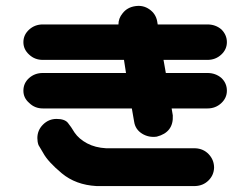

<svg xmlns="http://www.w3.org/2000/svg" viewBox="-20 -627 832 645"><path d="M58.6 -485.4Q58.6 -509.8 77.6 -527.3Q96.7 -544.9 124 -544.9H377.9Q377.9 -565.4 391.6 -582Q407.2 -602.5 434.6 -606.4Q460.9 -610.4 481.9 -595.7Q502.9 -581.1 507.8 -556.6L509.8 -544.9H676.8Q704.1 -544.9 723.6 -528.3Q742.2 -509.8 742.2 -485.4Q742.2 -460.9 723.1 -443.4Q704.1 -425.8 676.8 -425.8H529.3L537.1 -381.8H676.8Q704.1 -381.8 723.6 -365.2Q742.2 -347.7 742.2 -322.3Q742.2 -297.9 723.1 -280.3Q704.1 -262.7 676.8 -262.7H556.6L560.5 -239.3Q563.5 -182.6 506.8 -168Q479.5 -164.1 457 -178.2Q434.6 -192.4 430.7 -217.8L422.9 -262.7H124Q96.7 -262.7 78.1 -281.2Q58.6 -297.9 58.6 -322.3Q58.6 -347.7 77.6 -364.7Q96.7 -381.8 124 -381.8H403.3L396.5 -425.8H124Q96.7 -425.8 78.1 -443.4Q58.6 -460.9 58.6 -485.4ZM109.4 -139.6Q105.5 -150.4 105.5 -163.1Q105.5 -189.5 124.5 -208.5Q143.6 -227.5 169.9 -227.5Q197.3 -227.5 208 -214.4Q218.8 -201.2 230.5 -181.6Q245.1 -160.2 272.5 -145.5Q299.8 -130.9 336.9 -128.9H635.7Q663.1 -127.9 681.2 -108.9Q699.2 -89.8 699.2 -63.5Q698.2 -38.1 680.2 -20.5Q662.1 -2.9 635.7 -2H303.7Q234.4 -5.9 187.5 -44.9Q140.6 -84 125 -113.3Z"/></svg>

Font: Nico Moji
Style: Regular
Weight: 400
Version: Version 1.02